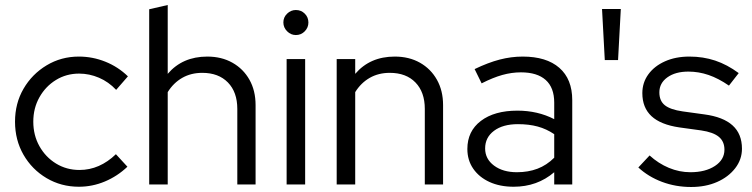

<svg xmlns="http://www.w3.org/2000/svg" viewBox="-20 -737 3004 767"><path d="M295 9Q224.2 9 165.9 -25.5Q107.7 -60 73.8 -118.9Q40 -177.8 40 -250.9Q40 -324 74 -382.5Q108 -441 166.2 -476Q224.4 -511 295 -511Q350 -511 401 -490.5Q452 -470 491 -432L444 -378Q414 -410 375.4 -426.5Q336.9 -443 296 -443Q245 -443 203.5 -417.5Q162 -392 137.5 -348.4Q113 -304.8 113 -250.9Q113 -197 137.4 -153.2Q161.9 -109.4 203.8 -83.7Q245.8 -58 297.4 -58Q338 -58 374.5 -74Q411 -90 443 -121L489 -71Q449 -33 399 -12Q349 9 295 9Z M576 0V-700L650 -717V-442Q709 -511 808 -511Q865 -511 908.5 -486.5Q952 -462 976.5 -418.5Q1001 -375 1001 -317V0H928V-302Q928 -369 890.5 -407.5Q853 -446 788 -446Q743 -446 708 -426Q673 -406 650 -369V0Z M1125 0V-501H1199V0ZM1161.9 -597Q1142 -597 1127 -612Q1112 -627 1112 -647.5Q1112 -668 1127 -682.5Q1142 -697 1161.9 -697Q1183 -697 1197.5 -682.5Q1212 -668.1 1212 -647Q1212 -627 1197.5 -612Q1183 -597 1161.9 -597Z M1325 0V-501H1399V-442Q1458 -511 1557 -511Q1614.2 -511 1657.6 -486.5Q1701 -462 1725.5 -418.3Q1750 -374.6 1750 -317V0H1677V-302Q1677 -369 1639.7 -407.5Q1602.5 -446 1537 -446Q1492 -446 1457 -426Q1422 -406 1399 -369V0Z M2032 9Q1977 9 1935.5 -10Q1894 -29 1870.5 -63Q1847 -97 1847 -142Q1847 -213 1901 -254Q1955 -295 2047 -295Q2128 -295 2194 -261V-327Q2194 -387 2160 -417.5Q2126 -448 2061 -448Q2024 -448 1986.5 -437.5Q1949 -427 1904 -404L1876 -461Q1930 -487 1976 -499Q2022 -511 2068 -511Q2163 -511 2214.5 -466Q2266 -421 2266 -337V0H2194V-49Q2160 -20 2119.5 -5.5Q2079 9 2032 9ZM1918 -144Q1918 -102 1953.5 -75.5Q1989 -49 2045 -49Q2090 -49 2127 -63Q2164 -77 2194 -107V-201Q2163 -222 2128 -231.5Q2093 -241 2049 -241Q1989 -241 1953.5 -214.5Q1918 -188 1918 -144Z M2396 -497 2385 -701H2460L2449 -497Z M2741 10Q2679 10 2624.5 -10.5Q2570 -31 2530 -68L2575 -116Q2610 -84 2652 -66.5Q2694 -49 2738 -49Q2798 -49 2836 -74Q2874 -99 2874 -139Q2874 -172 2851.5 -190.5Q2829 -209 2781 -216L2694 -228Q2619 -239 2582.5 -273Q2546 -307 2546 -365Q2546 -407 2570 -440Q2594 -473 2636.5 -492Q2679 -511 2734 -511Q2789 -511 2837 -495Q2885 -479 2931 -445L2892 -395Q2850 -424 2810.5 -437.5Q2771 -451 2730 -451Q2678 -451 2646 -428Q2614 -405 2614 -368Q2614 -334 2636 -316.5Q2658 -299 2707 -292L2794 -280Q2869 -270 2906.5 -236Q2944 -202 2944 -143Q2944 -100 2917 -65Q2890 -30 2844.5 -10Q2799 10 2741 10Z"/></svg>

Font: Red Hat Display
Style: Regular
Weight: 300
Designer: Pentagram, MCKL
Foundry: Pentagram, MCKL
Version: Version 1.023